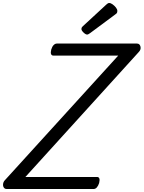

<svg xmlns="http://www.w3.org/2000/svg" viewBox="-78 -1258 956 1278"><path d="M-34 0Q-46 0 -52.5 -9.5Q-59 -19 -57.5 -33Q-56 -47 -46 -58L709 -888H277Q266 -888 262 -898Q258 -908 263 -928Q269 -948 279 -958Q289 -968 300 -968H834Q852 -968 857 -948Q862 -928 845 -911L91 -80H568Q579 -80 583 -70.5Q587 -61 582 -40Q576 -21 566.5 -10.5Q557 0 546 0ZM502 -1028Q492 -1028 478 -1041.5Q464 -1055 464 -1065Q464 -1069 465.5 -1073Q467 -1077 473 -1083L629 -1227Q635 -1232 639 -1235Q643 -1238 649 -1238Q659 -1238 671.5 -1229Q684 -1220 693.5 -1208Q703 -1196 703 -1186Q703 -1179 701 -1173.5Q699 -1168 688 -1161L521 -1037Q515 -1033 510.5 -1030.5Q506 -1028 502 -1028Z"/></svg>

Font: Playwrite NO
Style: Regular
Weight: 400
Designer: Veronika Burian, José Scaglione
Foundry: TypeTogether
Version: Version 1.002